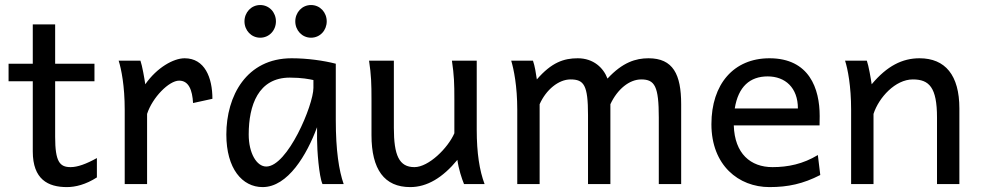

<svg xmlns="http://www.w3.org/2000/svg" viewBox="-20 -743 3958 775"><path d="M14.6 -415H112.3V-131.8C112.3 -19 173.8 12.2 250 12.2C284.2 12.2 326.2 2 371.1 -26.9V-105C328.1 -81.1 293 -68.4 265.1 -68.4C221.2 -68.4 202.6 -89.8 202.6 -190.4V-415H361.3V-485.8H202.6V-644.5H112.3V-485.8H14.6Z M573.7 0V-283.2C595.2 -349.6 662.1 -417.5 703.1 -417.5C741.7 -417.5 756.3 -379.9 759.3 -327.1L837.4 -344.2C837.4 -429.7 806.6 -507.8 725.1 -507.8C680.7 -507.8 613.8 -470.7 566.4 -402.8C563 -426.3 554.2 -477.5 546.9 -498H459C469.7 -464.4 483.4 -396 483.4 -300.3V0Z M1367.2 0C1348.1 -54.7 1335.4 -135.7 1335.4 -258.8V-485.8C1286.1 -498.5 1220.2 -507.8 1157.2 -507.8C974.6 -507.8 893.6 -355.5 893.6 -200.2C893.6 -62 958 12.2 1040 12.2C1142.1 12.2 1218.8 -118.7 1259.8 -229.5V-180.7C1259.8 -137.7 1267.6 -30.8 1281.7 0ZM1245.1 -388.2C1245.1 -318.8 1140.6 -70.8 1054.7 -70.8C1016.1 -70.8 983.9 -124.5 983.9 -200.2C983.9 -317.9 1022.5 -429.7 1149.9 -429.7C1198.7 -429.7 1229 -423.3 1245.1 -419.9ZM1171.9 -656.7C1171.9 -620.6 1199.2 -590.8 1235.4 -590.8C1272 -590.8 1298.8 -620.6 1298.8 -656.7C1298.8 -692.9 1272 -722.7 1235.4 -722.7C1199.2 -722.7 1171.9 -692.9 1171.9 -656.7ZM966.8 -656.7C966.8 -620.6 994.1 -590.8 1030.3 -590.8C1066.9 -590.8 1093.8 -620.6 1093.8 -656.7C1093.8 -692.9 1066.9 -722.7 1030.3 -722.7C994.1 -722.7 966.8 -692.9 966.8 -656.7Z M1936 0C1915.5 -54.7 1904.3 -125 1904.3 -219.7V-498H1804.2C1813 -438.5 1814 -406.2 1814 -341.8V-205.1C1788.1 -145.5 1710.4 -68.4 1652.8 -68.4C1590.8 -68.4 1569.8 -116.2 1569.8 -227.1V-498H1469.7C1478.5 -439.5 1479.5 -403.8 1479.5 -341.8V-197.8C1479.5 -58.6 1531.7 12.2 1635.7 12.2C1704.1 12.2 1767.1 -25.9 1826.2 -97.7C1831.1 -61 1843.8 -22.5 1853 0Z M2443.8 -322.3C2472.2 -383.3 2520.5 -422.4 2568.4 -422.4C2623 -422.4 2639.2 -394.5 2639.2 -268.6V0H2729.5V-322.3C2729.5 -442.9 2696.8 -507.8 2597.7 -507.8C2546.4 -507.8 2493.2 -491.7 2432.1 -425.8C2416 -468.8 2376 -507.8 2312 -507.8C2255.9 -507.8 2206.5 -491.2 2147 -422.4C2143.6 -445.8 2138.7 -477.5 2131.3 -498H2043.5C2053.7 -464.4 2067.9 -396 2067.9 -300.3V0H2158.2V-322.3C2184.1 -380.9 2234.9 -422.4 2282.7 -422.4C2337.4 -422.4 2353.5 -399.4 2353.5 -278.3V0H2443.8Z M3288.1 -236.8C3288.6 -245.6 3288.6 -266.1 3288.6 -274.9C3288.6 -384.8 3247.1 -507.8 3085.9 -507.8C2941.4 -507.8 2851.6 -403.3 2851.6 -241.7C2851.6 -75.7 2961.4 12.2 3085.9 12.2C3161.1 12.2 3221.7 -1 3291 -36.6L3281.2 -117.2C3221.7 -81.1 3161.1 -68.4 3098.1 -68.4C3009.8 -68.4 2945.3 -122.6 2941.9 -236.8ZM3078.6 -434.6C3149.4 -434.6 3200.7 -389.2 3200.7 -305.2H2945.8C2960 -393.6 3007.3 -434.6 3078.6 -434.6Z M3852.5 0V-305.2C3852.5 -439.5 3795.4 -507.8 3691.4 -507.8C3622.6 -507.8 3560.5 -477.1 3498.5 -402.8C3495.1 -426.3 3486.3 -477.5 3479 -498H3391.1C3401.9 -464.4 3415.5 -396 3415.5 -300.3V0H3505.9V-283.2C3527.3 -349.6 3594.2 -422.4 3664.6 -422.4C3730.5 -422.4 3762.2 -390.6 3762.2 -268.6V0Z"/></svg>

Font: Andika
Style: Regular
Weight: 400
Designer: Victor Gaultney, Annie Olsen, Julie Remington, Don Collingsworth, Eric Hays
Foundry: SIL International
Version: Version 1.000